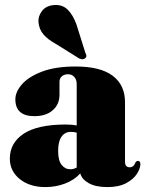

<svg xmlns="http://www.w3.org/2000/svg" viewBox="-20 -749 594 781"><path d="M20 -103.5Q20 -168 76.5 -205.2Q133 -242.5 248 -242.5Q273.5 -242.5 292 -238.5V-406.5Q292 -425 282.2 -436Q272.5 -447 256.5 -447Q241.5 -447 231.8 -438.8Q222 -430.5 222 -416.5V-363Q222 -325 194.8 -300.8Q167.5 -276.5 120 -276.5Q42.5 -276.5 42.5 -345Q42.5 -375.5 69.5 -406.2Q96.5 -437 151 -457.8Q205.5 -478.5 287.5 -478.5Q389 -478.5 438.8 -440.5Q488.5 -402.5 488.5 -334V-91.5Q488.5 -68.5 507.5 -68.5Q524 -68.5 531 -88Q535 -94.5 541 -94.5Q551 -94.5 551 -81Q551 -64 537 -42Q523 -20 493.2 -4Q463.5 12 416.5 12Q369.5 12 341.2 -3.8Q313 -19.5 306.5 -43.5Q282 -16.5 244.2 -2.2Q206.5 12 165 12Q100.5 12 60.2 -20.8Q20 -53.5 20 -103.5ZM216.5 -135Q216.5 -96.5 230.5 -78.5Q244.5 -60.5 266.5 -60.5Q279 -60.5 292 -67.5V-209.5Q281.5 -212.5 267.5 -212.5Q244 -212.5 230.2 -193Q216.5 -173.5 216.5 -135ZM291 -649.5 327 -535Q330 -529 331.2 -523.5Q332.5 -518 327.5 -513Q318.5 -504 302.5 -511L204.5 -572Q174.5 -588.5 156.8 -609Q139 -629.5 136.5 -659.5Q134.5 -682.5 150.8 -704.2Q167 -726 200.5 -728.5Q233.5 -731 255.2 -709.8Q277 -688.5 291 -649.5Z"/></svg>

Font: Fraunces 72pt Black
Style: Regular
Weight: 900
Version: Version 1.000;[0bf87f6ff]